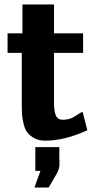

<svg xmlns="http://www.w3.org/2000/svg" viewBox="-20 -622 444 864"><path d="M139 40H247V85Q247 88 247.5 103Q248 118 247.5 123.5Q247 129 244 140Q241 151 235 160L199 222H135L162 147H139ZM14 -384V-472H81V-602H223V-472H354V-384H223V-161Q223 -121 231.5 -102Q240 -83 263 -83Q295 -83 320 -100.5Q345 -118 352 -118L373 -36Q272 11 183 11Q154 11 133 -1Q112 -13 101.5 -28Q91 -43 85.5 -68Q80 -93 79 -108.5Q78 -124 78 -146V-384Z"/></svg>

Font: Coval
Style: Black
Weight: 1000
Foundry: Context Ltd
Version: Version 001.000